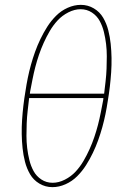

<svg xmlns="http://www.w3.org/2000/svg" viewBox="-20 -763 540 791"><path d="M196 8Q167 8 142.5 -6.5Q118 -21 104 -45Q90 -69 83 -96.5Q76 -124 73 -152.5Q70 -181 69.5 -210.5Q69 -240 71 -269.5Q73 -299 76.5 -329Q80 -359 85 -388Q89 -415 94.5 -442Q100 -469 107.5 -496Q115 -523 124.5 -549.5Q134 -576 146.5 -602Q159 -628 174.5 -652.5Q190 -677 211 -698Q232 -719 259 -731Q286 -743 313 -743Q342 -743 366.5 -728.5Q391 -714 405 -690Q419 -666 426 -638.5Q433 -611 436 -582.5Q439 -554 439.5 -524.5Q440 -495 438 -465.5Q436 -436 432.5 -406Q429 -376 424 -347Q420 -320 414.5 -293Q409 -266 401.5 -239Q394 -212 384.5 -185.5Q375 -159 362.5 -133Q350 -107 334.5 -82.5Q319 -58 298 -37Q277 -16 250 -4Q223 8 196 8ZM103 -377H409Q412 -402 415 -428Q418 -454 419 -480Q420 -506 420 -531.5Q420 -557 417 -582Q414 -607 408 -631.5Q402 -656 390.5 -677Q379 -698 358.5 -711.5Q338 -725 312 -725Q287 -725 261.5 -712Q236 -699 217.5 -679Q199 -659 185 -635Q171 -611 160 -586.5Q149 -562 140.5 -537Q132 -512 125.5 -487Q119 -462 114 -436.5Q109 -411 104 -385ZM197 -10Q222 -10 247.5 -23Q273 -36 291.5 -56Q310 -76 324 -100Q338 -124 349 -148.5Q360 -173 368.5 -198Q377 -223 383.5 -248Q390 -273 395 -298.5Q400 -324 405 -350L406 -359H100Q97 -333 94 -307Q91 -281 90 -255Q89 -229 89 -203.5Q89 -178 92 -153Q95 -128 101 -103.5Q107 -79 118.5 -58Q130 -37 150.5 -23.5Q171 -10 197 -10Z"/></svg>

Font: Iosevka Curly Slab Thin
Style: Italic
Weight: 100
Italic angle: -9°
Monospace: yes
Designer: Belleve Invis
Foundry: Belleve Invis
Version: Version 22.1.2; ttfautohint (v1.8.4)